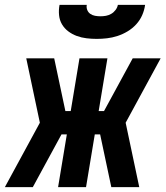

<svg xmlns="http://www.w3.org/2000/svg" viewBox="-53 -770 681 790"><path d="M-33 0 111 -265 55 -530H170L216 -313H238L274 -530H389L353 -313H375L493 -530H608L464 -265L520 0H405L359 -217H337L301 0H186L222 -217H200L82 0ZM345 -610Q324 -610 303 -612.5Q282 -615 263 -622Q244 -629 228 -641Q212 -653 202 -670Q192 -687 190 -708Q188 -729 192 -750H304Q302 -739 306 -729Q310 -719 318.5 -713Q327 -707 338 -705Q349 -703 360 -703Q372 -703 383 -705Q394 -707 404.5 -713Q415 -719 422.5 -729Q430 -739 432 -750H544Q541 -728 532 -707.5Q523 -687 507.5 -670Q492 -653 472 -641Q452 -629 430.5 -622Q409 -615 387.5 -612.5Q366 -610 345 -610Z"/></svg>

Font: Iosevka Curly XBdExObl
Style: Regular
Weight: 800
Width: 7
Italic angle: -9°
Monospace: yes
Designer: Belleve Invis
Foundry: Belleve Invis
Version: Version 11.1.0; ttfautohint (v1.8.3)